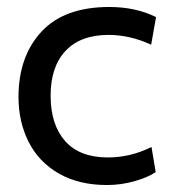

<svg xmlns="http://www.w3.org/2000/svg" viewBox="-20 -520 494 550"><path d="M33 -242Q33 -358 98.5 -429Q164 -500 293 -500Q369 -500 427 -471L413 -392Q352 -420 291 -420Q211 -420 168 -374.5Q125 -329 125 -246Q125 -163 166.5 -116Q208 -69 289 -69Q354 -69 414 -99L426 -27Q404 -12 365.5 -1Q327 10 286 10Q206 10 148.5 -23Q91 -56 62 -113.5Q33 -171 33 -242Z"/></svg>

Font: Cabin
Style: Regular
Weight: 400
Designer: Pablo Impallari
Foundry: Pablo Impallari. http://www.impallari.com Igino Marini. http://www.ikern.com
Version: Version 2.001